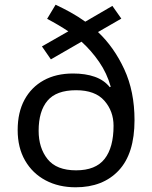

<svg xmlns="http://www.w3.org/2000/svg" viewBox="-20 -785 645 815"><path d="M216 -765Q248 -750 280.5 -732Q313 -714 342 -693L457 -760L495 -706L396 -649Q464 -585 507.5 -491Q551 -397 551 -275Q551 -133 484 -61.5Q417 10 301 10Q229 10 173.5 -19.5Q118 -49 86.5 -103.5Q55 -158 55 -233Q55 -308 84 -361.5Q113 -415 165.5 -444Q218 -473 290 -473Q343 -473 382.5 -459Q422 -445 446 -415L450 -417Q434 -474 401 -522Q368 -570 326 -608L196 -533L158 -588L270 -652Q249 -666 226 -679.5Q203 -693 180 -705ZM303 -402Q219 -402 181.5 -357.5Q144 -313 144 -230Q144 -157 182 -109.5Q220 -62 303 -62Q386 -62 424 -110.5Q462 -159 462 -251Q462 -313 423 -357.5Q384 -402 303 -402Z"/></svg>

Font: Noto Sans Sundanese
Style: Regular
Weight: 400
Designer: Monotype Design Team (Regular), Sérgio L. Martins (other weights)
Foundry: Monotype Imaging Inc.
Version: Version 2.003